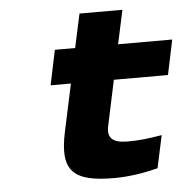

<svg xmlns="http://www.w3.org/2000/svg" viewBox="-48 -678 726 735"><g transform="rotate(-5 314.5 -310.5)"><path d="M425 -126C366 -126 346 -148 356 -192L393 -366H601L629 -500H421L449 -630H284L256 -500H178L150 -366H228L189 -184C157 -35 204 9 362 9C418 9 475 0 530 -14L557 -139C504 -130 470 -126 425 -126Z"/></g></svg>

Font: LT Wave Mono Black
Style: Italic
Weight: 900
Designer: Daniel Lyons
Version: Version 2.5 (Glyphs App)